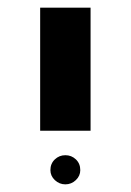

<svg xmlns="http://www.w3.org/2000/svg" viewBox="-20 -626 342 502"><path d="M85 -284.2V-606H216.8V-284.2ZM111.8 -181.2Q111.8 -198.2 123.3 -209.2Q134.8 -220.2 150.9 -220.2Q167 -220.2 178.5 -209.2Q189.9 -198.2 189.9 -181.2Q189.9 -166 178.2 -155Q166.5 -144 150.9 -144Q135.3 -144 123.5 -155Q111.8 -166 111.8 -181.2Z"/></svg>

Font: Libra Sans Modern
Style: Bold
Weight: 700
Foundry: Stefan Peev, Context Ltd
Version: Version 1.000